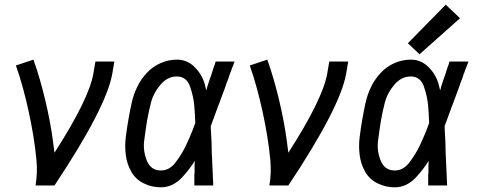

<svg xmlns="http://www.w3.org/2000/svg" viewBox="-20 -793 2040 821"><path d="M132 0Q141 -54 136 -107.5Q131 -161 122.5 -212.5Q114 -264 103 -314.5Q92 -365 78.5 -415Q65 -465 48 -513L123 -538Q138 -496 150.5 -452.5Q163 -409 173.5 -365Q184 -321 192.5 -276.5Q201 -232 207 -186Q210 -163 213 -140Q359 -367 379 -477L388 -530H469L460 -477Q434 -332 213 0Z M668 8Q629 8 594.5 -9Q560 -26 541.5 -58.5Q523 -91 518 -129.5Q513 -168 518 -208Q523 -248 530 -287Q536 -321 543.5 -355Q551 -389 567 -422Q583 -455 608.5 -482Q634 -509 667.5 -523.5Q701 -538 736 -538Q780 -538 811.5 -507Q843 -476 855 -435Q859 -421 862 -407L864 -412L866 -421Q872 -439 878 -458L883 -471L893 -503L898 -516L902 -530H983L980 -521L969 -493L966 -484L964 -480L961 -471L958 -461L953 -448L949 -439L946 -429L943 -420Q932 -391 921 -361L914 -342L912 -338L909 -329Q895 -291 881 -253Q883 -215 885 -176V-171V-161Q886 -144 886 -127L887 -117V-108L888 -88Q890 -44 892 0H811V-5V-15V-25V-35V-45L812 -55V-65V-75V-85L813 -105Q791 -70 761 -37Q720 8 668 8ZM668 -64Q705 -64 731.5 -99.5Q758 -135 774.5 -169.5Q791 -204 805 -240L815 -267Q814 -303 811 -338Q808 -378 793 -422Q778 -466 736 -466Q696 -466 666 -430.5Q636 -395 626 -356Q616 -317 609 -278Q602 -234 596.5 -191Q591 -148 608 -106Q625 -64 668 -64Z M1132 0Q1141 -54 1136 -107.5Q1131 -161 1122.5 -212.5Q1114 -264 1103 -314.5Q1092 -365 1078.5 -415Q1065 -465 1048 -513L1123 -538Q1138 -496 1150.5 -452.5Q1163 -409 1173.5 -365Q1184 -321 1192.5 -276.5Q1201 -232 1207 -186Q1210 -163 1213 -140Q1359 -367 1379 -477L1388 -530H1469L1460 -477Q1434 -332 1213 0Z M1774 -561 1724 -608 1886 -773 1947 -715ZM1668 8Q1629 8 1594.5 -9Q1560 -26 1541.5 -58.5Q1523 -91 1518 -129.5Q1513 -168 1518 -208Q1523 -248 1530 -287Q1536 -321 1543.5 -355Q1551 -389 1567 -422Q1583 -455 1608.5 -482Q1634 -509 1667.5 -523.5Q1701 -538 1736 -538Q1780 -538 1811.5 -507Q1843 -476 1855 -435Q1859 -421 1862 -407L1864 -412L1866 -421Q1872 -439 1878 -458L1883 -471L1893 -503L1898 -516L1902 -530H1983L1980 -521L1969 -493L1966 -484L1964 -480L1961 -471L1958 -461L1953 -448L1949 -439L1946 -429L1943 -420Q1932 -391 1921 -361L1914 -342L1912 -338L1909 -329Q1895 -291 1881 -253Q1883 -215 1885 -176V-171V-161Q1886 -144 1886 -127L1887 -117V-108L1888 -88Q1890 -44 1892 0H1811V-5V-15V-25V-35V-45L1812 -55V-65V-75V-85L1813 -105Q1791 -70 1761 -37Q1720 8 1668 8ZM1668 -64Q1705 -64 1731.5 -99.5Q1758 -135 1774.5 -169.5Q1791 -204 1805 -240L1815 -267Q1814 -303 1811 -338Q1808 -378 1793 -422Q1778 -466 1736 -466Q1696 -466 1666 -430.5Q1636 -395 1626 -356Q1616 -317 1609 -278Q1602 -234 1596.5 -191Q1591 -148 1608 -106Q1625 -64 1668 -64Z"/></svg>

Font: Iosevka SS08
Style: Italic
Weight: 400
Italic angle: -10°
Monospace: yes
Designer: Belleve Invis
Foundry: Belleve Invis
Version: 2.1.0; ttfautohint (v1.8.2)